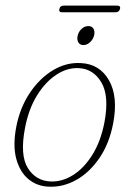

<svg xmlns="http://www.w3.org/2000/svg" viewBox="-20 -676 470 703"><path d="M277 -445Q345 -441.5 379 -382Q413 -322.5 394.5 -225Q380.5 -151 344.5 -98Q308.5 -45 259.8 -17.5Q211 10 158.5 7.5Q115.5 6 84 -20.2Q52.5 -46.5 39.5 -94.8Q26.5 -143 39.5 -211.5Q53 -281.5 89 -335.5Q125 -389.5 174.2 -419Q223.5 -448.5 277 -445ZM166 -11.5Q207.5 -10 247.5 -35Q287.5 -60 318.2 -109.2Q349 -158.5 362.5 -228.5Q380.5 -325 351.2 -374.2Q322 -423.5 269.5 -426.5Q227 -429 186.5 -402.5Q146 -376 115.2 -326Q84.5 -276 71.5 -207Q52.5 -107.5 82 -60.5Q111.5 -13.5 166 -11.5ZM285.5 -511Q272 -511 266.5 -521.5Q261 -532 264.5 -546Q268 -560.5 279 -570.5Q290 -580.5 303.5 -580.5Q317 -580.5 322.5 -570.5Q328 -560.5 324.5 -546Q321 -532 309.8 -521.5Q298.5 -511 285.5 -511ZM197.5 -643.5Q200 -655.5 214 -655.5H408.5Q422.5 -655.5 419.5 -643.5Q416 -631 402.5 -631H208Q194 -631 197.5 -643.5Z"/></svg>

Font: Fraunces 72pt S050 Thin
Style: Italic
Weight: 100
Italic angle: -16°
Version: Version 1.000; ttfautohint (v1.8.3)